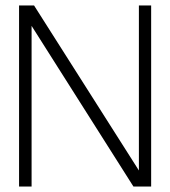

<svg xmlns="http://www.w3.org/2000/svg" viewBox="-20 -685 625 705"><path d="M470 0 96 -590V0H50V-665H105L490 -59V-665H535V0Z"/></svg>

Font: Sulphur Point Light
Style: Regular
Weight: 300
Designer: Noponies / Dale Sattler
Foundry: Noponies
Version: Version 1.000; ttfautohint (v1.8)